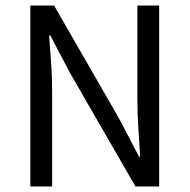

<svg xmlns="http://www.w3.org/2000/svg" viewBox="-20 -676 687 696"><path d="M90 -656H176L413 -244L484 -108H488Q485 -158 481.5 -211.5Q478 -265 478 -317V-656H557V0H471L233 -413L162 -548H158Q162 -498 165.5 -446.5Q169 -395 169 -343V0H90Z"/></svg>

Font: Myanmar Sanpya
Style: Regular
Weight: 400
Designer: Danh Hong
Foundry: Google Inc.
Version: Version 2.00 November 22, 2015